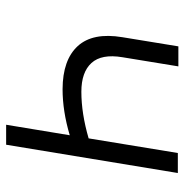

<svg xmlns="http://www.w3.org/2000/svg" viewBox="-8 -578 587 610"><g transform="rotate(90 285.0 -273.5)"><path d="M530.2 -545.5 440.3 0H376.8L410.2 -202.1Q333.5 -179.3 263.8 -179.3Q170.5 -179.7 126.8 -227.6Q83.1 -275.6 98.7 -369.3L127.8 -547.2H191.4L162.3 -369.3Q151.3 -303.3 180.6 -271.1Q209.9 -239 272 -239Q340.9 -239 420.1 -262.1L466.6 -545.5Z"/></g></svg>

Font: Karasuma Gothic
Style: Light Italic
Weight: 300
Italic angle: 9.39998°
Designer: Rasmus Andersson / Ryoko Nishizuka
Foundry: rsms
Version: Version 1.00